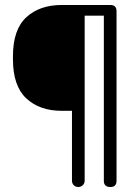

<svg xmlns="http://www.w3.org/2000/svg" viewBox="-20 -751 564 771"><path d="M228 -731H423Q448 -731 448 -706V-25Q448 0 423 0Q397 0 397 -25V-688H320V-26Q320 -14 312 -7Q304 0 294 0Q284 0 276.5 -7Q269 -14 269 -26V-306H228Q139 -306 85.5 -356Q32 -406 32 -513V-525Q32 -632 85.5 -681.5Q139 -731 228 -731Z"/></svg>

Font: Dosis
Style: Regular
Weight: 400
Designer: Edgar Tolentino, Pablo Impallari, Igino Marini
Foundry: Edgar Tolentino, Pablo Impallari, Igino Marini
Version: Version 1.007